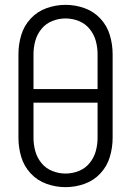

<svg xmlns="http://www.w3.org/2000/svg" viewBox="-20 -763 540 791"><path d="M250 8Q210 8 172 -5.5Q134 -19 106.5 -48.5Q79 -78 67.5 -116.5Q56 -155 56 -195V-540Q56 -580 67.5 -618.5Q79 -657 106.5 -686.5Q134 -716 172 -729.5Q210 -743 250 -743Q290 -743 328 -729.5Q366 -716 393.5 -686.5Q421 -657 432.5 -618.5Q444 -580 444 -540V-195Q444 -155 432.5 -116.5Q421 -78 393.5 -48.5Q366 -19 328 -5.5Q290 8 250 8ZM250 -48Q278 -48 304.5 -58.5Q331 -69 349 -91Q367 -113 374.5 -140Q382 -167 382 -195V-340H118V-195Q118 -167 125.5 -140Q133 -113 151 -91Q169 -69 195.5 -58.5Q222 -48 250 -48ZM118 -396H382V-540Q382 -568 374.5 -595Q367 -622 349 -644Q331 -666 304.5 -676.5Q278 -687 250 -687Q222 -687 195.5 -676.5Q169 -666 151 -644Q133 -622 125.5 -595Q118 -568 118 -540Z"/></svg>

Font: Iosevka SS01 Light
Style: Regular
Weight: 300
Monospace: yes
Designer: Belleve Invis
Foundry: Belleve Invis
Version: 2.3.3; ttfautohint (v1.8.3)